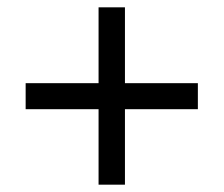

<svg xmlns="http://www.w3.org/2000/svg" viewBox="-20 -615 612 524"><path d="M321 -388H520V-317H321V-111H249V-317H50V-388H249V-595H321Z"/></svg>

Font: Noto Sans Samaritan
Style: Regular
Weight: 400
Designer: Monotype Design Team
Foundry: Monotype Imaging Inc.
Version: Version 2.001; ttfautohint (v1.8.4.7-5d5b)